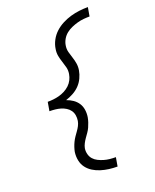

<svg xmlns="http://www.w3.org/2000/svg" viewBox="-176 -932 952 1183"><g transform="rotate(-20 300.0 -340.0)"><path d="M385 153Q357 153 330 149.5Q303 146 277 138Q251 130 228.5 116Q206 102 190.5 81.5Q175 61 169.5 34Q164 7 168 -22Q171 -37 176 -52Q181 -67 188 -81.5Q195 -96 204.5 -110Q214 -124 223.5 -137Q233 -150 240.5 -164.5Q248 -179 251 -195Q254 -214 251 -232Q248 -250 238 -264Q228 -278 212.5 -287.5Q197 -297 180 -302Q163 -307 144.5 -309Q126 -311 107 -311L117 -369Q136 -369 154.5 -371Q173 -373 192 -378Q211 -383 229.5 -392.5Q248 -402 263 -416Q278 -430 287 -448Q296 -466 299 -485Q303 -508 297.5 -529.5Q292 -551 285 -571.5Q278 -592 274 -613.5Q270 -635 274 -658Q278 -687 292.5 -714Q307 -741 329.5 -761.5Q352 -782 379.5 -796Q407 -810 435 -818Q463 -826 492 -829.5Q521 -833 549 -833L539 -775Q519 -775 498.5 -773Q478 -771 458.5 -765.5Q439 -760 419 -751.5Q399 -743 382 -729.5Q365 -716 354 -697Q343 -678 340 -658Q336 -635 341.5 -614Q347 -593 354 -572.5Q361 -552 364.5 -530Q368 -508 364 -485Q360 -461 348.5 -436.5Q337 -412 318.5 -393Q300 -374 276 -361Q252 -348 227 -340Q250 -332 269 -319Q288 -306 300.5 -287Q313 -268 316.5 -243.5Q320 -219 316 -195Q313 -179 308 -164Q303 -149 296.5 -134.5Q290 -120 280.5 -106.5Q271 -93 261.5 -79.5Q252 -66 244.5 -51.5Q237 -37 234 -22Q231 -2 236 17Q241 36 253 49.5Q265 63 282 71.5Q299 80 317.5 85.5Q336 91 355.5 93Q375 95 395 95Z"/></g></svg>

Font: Iosevka Light Extended
Style: Italic
Weight: 300
Width: 7
Italic angle: -9°
Monospace: yes
Designer: Belleve Invis
Foundry: Belleve Invis
Version: Version 32.5.0; ttfautohint (v1.8.4)